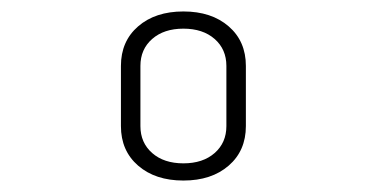

<svg xmlns="http://www.w3.org/2000/svg" viewBox="-20 -760 640 335"><path d="M300 -445Q251 -445 221 -471Q191 -497 191 -540V-645Q191 -688 221 -714Q251 -740 300 -740Q349 -740 379 -714Q409 -688 409 -645V-540Q409 -497 379 -471Q349 -445 300 -445ZM300 -475Q334 -475 354.5 -493Q375 -511 375 -540V-645Q375 -674 354.5 -692Q334 -710 300 -710Q266 -710 245.5 -692Q225 -674 225 -645V-540Q225 -511 245.5 -493Q266 -475 300 -475Z"/></svg>

Font: Pitagon Sans Mono Thin
Style: Regular
Weight: 100
Monospace: yes
Designer: Travis Tran
Foundry: Pitagon
Version: Version 1.001; ttfautohint (v1.8.4.7-5d5b);gftools[0.9.26]